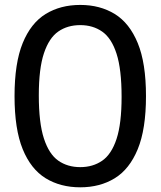

<svg xmlns="http://www.w3.org/2000/svg" viewBox="-20 -770 668 799"><path d="M314 9.5Q231.5 9.5 170 -28.2Q108.5 -66 74.5 -149.2Q40.5 -232.5 40.5 -370Q40.5 -507.5 74.5 -590.8Q108.5 -674 170 -711.8Q231.5 -749.5 314 -749.5Q396 -749.5 457.5 -711.8Q519 -674 553.2 -590.8Q587.5 -507.5 587.5 -370Q587.5 -232.5 553.2 -149.2Q519 -66 457.5 -28.2Q396 9.5 314 9.5ZM314 -74.5Q366.5 -74.5 405.2 -101.2Q444 -128 465 -191.8Q486 -255.5 486 -367Q486 -481.5 465 -546.5Q444 -611.5 405.2 -638.5Q366.5 -665.5 314 -665.5Q261 -665.5 222.5 -638.8Q184 -612 162.8 -548.2Q141.5 -484.5 141.5 -373Q141.5 -258.5 162.8 -193.5Q184 -128.5 222.5 -101.5Q261 -74.5 314 -74.5Z"/></svg>

Font: Encode Sans Cnd Md
Style: Regular
Weight: 500
Width: 3
Designer: Multiple Designers
Foundry: Impallari Type
Version: Version 3.002; ttfautohint (v1.8.3) -l 8 -r 50 -G 200 -x 14 